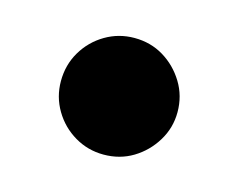

<svg xmlns="http://www.w3.org/2000/svg" viewBox="-47 -481 423 342"><g transform="rotate(15 165.0 -309.5)"><path d="M165 -202Q136 -202 111.5 -216.5Q87 -231 72.5 -255.5Q58 -280 58 -309Q58 -339 72.5 -363.5Q87 -388 111.5 -402.5Q136 -417 165 -417Q195 -417 219 -402.5Q243 -388 258 -363.5Q273 -339 273 -309Q273 -280 258 -255.5Q243 -231 219 -216.5Q195 -202 165 -202Z"/></g></svg>

Font: Rubik Light
Style: Regular
Weight: 400
Version: Version 2.101